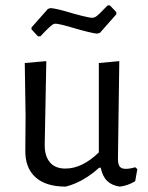

<svg xmlns="http://www.w3.org/2000/svg" viewBox="-20 -687 550 713"><path d="M490 -59 482 -14Q453 3 425 6Q396 2 378.5 -14.5Q361 -31 354 -64H348Q288 -10 224 6Q150 6 111.5 -29Q73 -64 74 -129L75 -256L72 -453L152 -460L146 -148Q146 -107 165.5 -84Q185 -61 223 -61Q285 -61 347 -121V-453L423 -460L418 -98Q418 -77 424.5 -68.5Q431 -60 447 -60Q463 -60 482 -66ZM412 -642V-634L351 -565L341 -562Q319 -564 257 -582Q200 -599 186 -599Q179 -599 171 -592.5Q163 -586 146 -569L130 -552H121L97 -578V-585L158 -654L168 -657Q192 -655 251 -637Q258 -635 285 -628Q312 -621 323 -621Q331 -621 340 -628Q349 -635 363 -650L380 -667H388Z"/></svg>

Font: Alegreya Sans
Style: Regular
Weight: 400
Designer: Juan Pablo del Peral
Foundry: Huerta Tipografica
Version: Version 2.008; ttfautohint (v1.6)